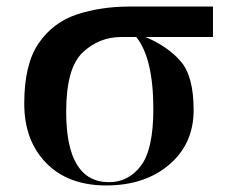

<svg xmlns="http://www.w3.org/2000/svg" viewBox="-20 -556 687 586"><path d="M304 10Q422 10 496.5 -53.5Q571 -117 571 -220Q571 -324 531 -369.5Q491 -415 424 -443H630V-536H375Q288 -536 215 -512Q142 -488 98 -424Q54 -360 54 -240Q54 -127 121 -58.5Q188 10 304 10ZM313 0Q182 0 182 -215Q182 -348 232 -395.5Q282 -443 350 -443H396Q448 -378 448 -223Q448 -100 410 -50Q372 0 313 0Z"/></svg>

Font: Noto Serif Display Semi
Style: Regular
Weight: 600
Designer: Monotype Design Team
Foundry: Monotype Imaging Inc.
Version: Version 1.900